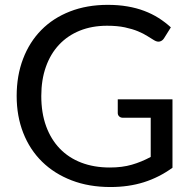

<svg xmlns="http://www.w3.org/2000/svg" viewBox="-20 -744 770 772"><path d="M673.5 -344.5V-69.5Q619.5 -30.5 558.2 -11.2Q497 8 424 8Q337.5 8 268 -18.8Q198.5 -45.5 149.2 -93.8Q100 -142 73.5 -209.5Q47 -277 47 -358Q47 -440 72.8 -507.5Q98.5 -575 146 -623.2Q193.5 -671.5 261.5 -698Q329.5 -724.5 413.5 -724.5Q456 -724.5 492.5 -718.2Q529 -712 560 -700.2Q591 -688.5 617.5 -671.8Q644 -655 667 -634L639.5 -590Q633 -580 622.8 -577.2Q612.5 -574.5 600 -582Q588 -589 572.5 -599Q557 -609 534.8 -618.2Q512.5 -627.5 482.2 -634Q452 -640.5 410.5 -640.5Q350 -640.5 301 -620.8Q252 -601 217.5 -564.2Q183 -527.5 164.5 -475.2Q146 -423 146 -358Q146 -290.5 165.2 -237.2Q184.5 -184 220.2 -146.8Q256 -109.5 307 -90Q358 -70.5 421.5 -70.5Q471.5 -70.5 510.2 -81.8Q549 -93 586 -113V-270.5H474.5Q465 -270.5 459.2 -276Q453.5 -281.5 453.5 -289.5V-344.5Z"/></svg>

Font: Lato 2
Style: Regular
Weight: 400
Designer: Lukasz Dziedzic with Adam Twardoch and Botio Nikoltchev
Foundry: tyPoland Lukasz Dziedzic
Version: Version 2.015; 2015-08-06; http://www.latofonts.com/